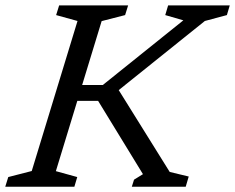

<svg xmlns="http://www.w3.org/2000/svg" viewBox="-39 -712 896 732"><path d="M608 -56.5 680.5 -39 669 0H463.5L472 -27L506 -48L335 -327.5H226L244.5 -388H353L660 -634.5L591 -654.5L602 -691.5H837L826 -654.5L742 -632L385 -345.5L396.5 -396ZM256.5 -632 175 -654.5 186.5 -691.5H449.5L438 -654.5L348.5 -631.5L174 -59.5L255.5 -37L244.5 0H-19L-7.5 -37L82 -60Z"/></svg>

Font: Newsreader 11pt
Style: Italic
Weight: 400
Italic angle: -17°
Version: Version 1.003